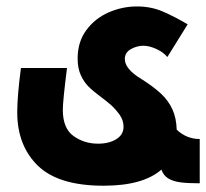

<svg xmlns="http://www.w3.org/2000/svg" viewBox="-20 -569 640 596"><path d="M33.5 -220.5Q33.5 -270.5 45 -358H188Q175 -255.5 175 -228Q175 -170.5 208.2 -146.8Q241.5 -123 284.5 -123Q318.5 -123 341 -137Q363.5 -151 363.5 -175.5Q363.5 -196 350.8 -213.5Q338 -231 324 -243.5Q309 -256.5 294 -267.5Q269 -286 254.8 -300.2Q240.5 -314.5 230.8 -335.8Q221 -357 221 -387.5Q221 -439 248 -475.5Q275 -512 317.2 -530.5Q359.5 -549 405.5 -549Q448 -549 484 -533.8Q520 -518.5 562.5 -493.5L499.5 -392Q486.5 -407.5 464.8 -417.2Q443 -427 425 -427Q405 -427 386.2 -416.5Q367.5 -406 367.5 -386Q367.5 -354.5 418.5 -324Q456.5 -300 479.8 -278.2Q503 -256.5 515.2 -229.5Q527.5 -202.5 528.5 -166.5Q559 -137.5 600 -137.5V0Q562.5 0 540 -3Q517.5 -6 502.5 -15Q487.5 -24 481 -42.5Q424 7.5 301.5 7.5Q161 7.5 97.2 -55Q33.5 -117.5 33.5 -220.5Z"/></svg>

Font: JuliaMono Black
Style: Regular
Weight: 900
Monospace: yes
Designer: cormullion
Foundry: corm
Version: Version 0.054; ttfautohint (v1.8.4)